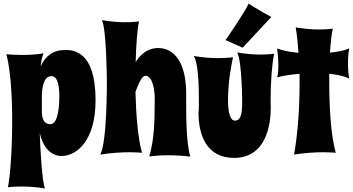

<svg xmlns="http://www.w3.org/2000/svg" viewBox="-20 -867 2001 1087"><path d="M16 -560C40 -472 49 -324 49 -180C49 -23 38 128 25 193C25 193 54 189 101 189C137 189 183 191 235 200C218 165 208 -25 205 -115C221 -38 265 16 329 16C411 16 521 -66 521 -300C521 -580 394 -584 348 -584C280 -584 237 -550 210 -491C214 -524 219 -550 227 -565C186 -558 142 -556 106 -556C54 -556 16 -560 16 -560ZM217 -320C217 -361 224 -436 271 -436C313 -436 316 -358 316 -323C316 -287 313 -164 266 -164C222 -164 217 -206 217 -241C217 -246 217 -252 217 -320Z M1057 20C1033 -67 1034 -214 1034 -336C1034 -514 967 -595 875 -595C829 -595 785 -574 748 -516C751 -615 757 -701 767 -746C767 -746 738 -741 691 -741C655 -741 609 -744 557 -753C583 -702 585 -412 585 -412C585 -383 586 -66 548 8C612 -2 669 -5 711 -5C756 -5 784 -2 784 -2C761 -83 750 -215 747 -347C764 -395 784 -438 803 -438C849 -438 856 -340 856 -311C856 -180 853 -75 825 19C853 15 893 12 934 12C977 12 1022 15 1057 20Z M1532 -563C1532 -563 1503 -558 1456 -558C1421 -558 1375 -561 1323 -570C1350 -519 1351 -294 1351 -294C1351 -242 1350 -184 1310 -184C1279 -184 1271 -247 1271 -295C1271 -400 1286 -479 1299 -543C1299 -543 1266 -538 1215 -538C1177 -538 1129 -541 1077 -550C1102 -515 1106 -383 1106 -305C1106 -205 1104 -255 1104 -226C1104 -104 1149 27 1305 27C1487 27 1513 -161 1513 -257C1513 -272 1512 -288 1512 -304C1512 -402 1520 -505 1532 -563ZM1516 -771C1516 -771 1428 -818 1388 -847C1362 -791 1257 -640 1257 -640L1354 -597Z M1957 -593C1931 -581 1890 -573 1848 -569C1852 -626 1857 -674 1864 -705C1864 -705 1835 -700 1788 -700C1752 -700 1706 -703 1654 -712C1661 -673 1666 -624 1670 -568C1626 -572 1580 -580 1549 -593C1553 -560 1556 -527 1556 -494C1556 -479 1555 -444 1549 -429C1587 -439 1632 -446 1676 -449C1676 -430 1676 -411 1676 -391C1676 -261 1667 -118 1645 8C1709 -2 1766 -5 1808 -5C1853 -5 1881 -2 1881 -2C1853 -100 1844 -260 1844 -407C1844 -421 1844 -435 1844 -449C1885 -445 1926 -438 1957 -422C1952 -450 1950 -479 1950 -507C1950 -536 1952 -564 1957 -593Z"/></svg>

Font: Spicy Rice
Style: Regular
Weight: 400
Designer: Astigmatic (AOETI)
Foundry: Astigmatic (AOETI)
Version: Version 1.000